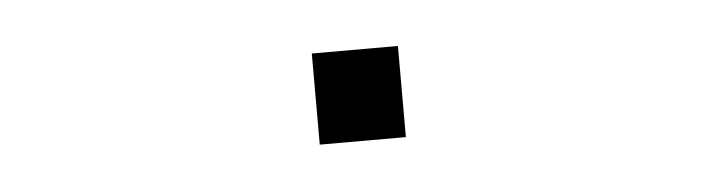

<svg xmlns="http://www.w3.org/2000/svg" viewBox="-24 -392 699 191"><g transform="rotate(-5 325.0 -296.5)"><path d="M290 -251V-342H376V-251Z"/></g></svg>

Font: Azeret Mono Thin ExtraLight
Style: Regular
Weight: 250
Version: Version 1.002